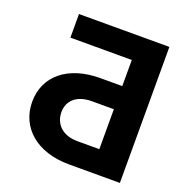

<svg xmlns="http://www.w3.org/2000/svg" viewBox="-129 -843 929 961"><g transform="rotate(20 335.5 -362.0)"><path d="M340.2 0H611.5V-724.4H130V-598.7H457V-459.5H340.2C168 -459.5 60 -369 60 -232.2C60 -95.9 168 0 340.2 0ZM215.2 -233.7C215.2 -291.5 256.4 -336.3 340.2 -336.3H457V-123.6H340.2C256.4 -123.6 215.2 -174 215.2 -233.7Z"/></g></svg>

Font: Margiela Sans
Style: Bold
Weight: 700
Designer: Stefan Endress, Andreas Faust
Version: Version 1.100;FEAKit 1.0